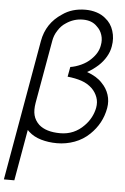

<svg xmlns="http://www.w3.org/2000/svg" viewBox="-75 -812 722 1107"><g transform="rotate(5 286.0 -258.0)"><path d="M548 -211.5Q532 -121 464.5 -56.5Q427 -20.5 378.2 -2.5Q329.5 15.5 277 15.5Q227.5 15.5 184.8 3Q142 -9.5 113.5 -35.5Q106.5 -41.5 103 -46L51 250H-9.5L133.5 -562.5Q152 -668 241.5 -726Q296.5 -765.5 375 -765.5Q408.5 -765.5 439.2 -755.8Q470 -746 491.5 -727Q525 -701 538.5 -657.5Q552 -615 543.5 -568.5Q538.5 -537 521.2 -507.5Q504 -478 478 -454Q449 -427.5 414.5 -408.5Q472.5 -388 503 -354Q531.5 -325 543.2 -288.5Q555 -252 548 -211.5ZM484.5 -207.5Q490.5 -240.5 480.2 -268.5Q470 -296.5 449 -317.5Q422 -343.5 386.2 -355.5Q350.5 -367.5 305 -372L315.5 -429Q345.5 -433.5 378 -448.5Q410.5 -463.5 432.5 -485.5Q473 -524 480 -568.5Q486.5 -600 477.2 -628.8Q468 -657.5 447 -676Q417.5 -707.5 364.5 -707.5Q312 -707.5 267.5 -677Q241 -660.5 222.5 -630.5Q213 -616 207.2 -601Q201.5 -586 199 -571L134.5 -206.5Q127 -163 134.8 -133.5Q142.5 -104 166.5 -81Q208.5 -43.5 290.5 -43.5Q371.5 -43.5 428 -102Q450.5 -124.5 464.8 -151.8Q479 -179 484.5 -207.5Z"/></g></svg>

Font: Russisch Sans Light
Style: Italic
Weight: 300
Italic angle: -10°
Designer: Michael Sharanda (font) & Cristiano Sobral (main changes)
Foundry: Michael Sharanda
Version: Version 2.00;September 8, 2020;FontCreator 13.0.0.2681 64-bi